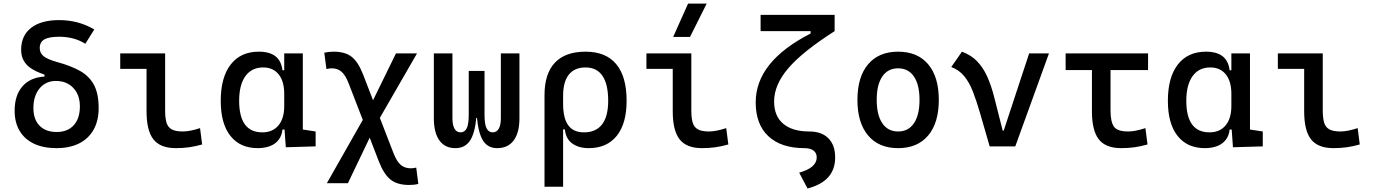

<svg xmlns="http://www.w3.org/2000/svg" viewBox="-20 -815 7657 1069"><path d="M294.4 9.8Q221.2 9.8 169.2 -14.9Q117.2 -39.6 89.4 -86.2Q61.5 -132.8 61.5 -198.2Q61.5 -284.2 104.7 -334Q147.9 -383.8 227.5 -388.7V-420.9L247.6 -393.6Q195.3 -408.7 162.1 -428.5Q128.9 -448.2 113.3 -475.1Q97.7 -502 97.7 -537.6Q97.7 -616.7 153.1 -659.9Q208.5 -703.1 309.6 -703.1Q417 -703.1 504.9 -650.9L455.1 -571.3Q393.1 -610.4 309.6 -610.4Q252.4 -610.4 226.8 -595.5Q201.2 -580.6 201.2 -547.4Q201.2 -519 223.6 -501.5Q246.1 -483.9 300.8 -468.8Q374 -448.7 425 -420.4Q476.1 -392.1 502.7 -343.3Q529.3 -294.4 529.3 -212.9Q529.3 -143.1 501.2 -93Q473.1 -43 420.7 -16.6Q368.2 9.8 294.4 9.8ZM295.4 -80.1Q356.4 -80.1 390.6 -117.7Q424.8 -155.3 424.8 -222.7Q424.8 -286.6 388.2 -325.4Q351.6 -364.3 291 -364.3Q234.9 -364.3 200.4 -322.8Q166 -281.2 166 -212.9Q166 -150.4 200.2 -115.2Q234.4 -80.1 295.4 -80.1Z M959 9.8Q872.6 9.8 834.2 -39.1Q795.9 -87.9 795.9 -195.3V-517.6H899.4V-200.2Q899.4 -159.2 906.7 -133.3Q914.1 -107.4 935.3 -95.2Q956.5 -83 998 -83Q1036.1 -83 1093.8 -101.6L1105.5 -10.7Q1067.9 0 1033.2 4.9Q998.5 9.8 959 9.8ZM649.4 -431.6V-517.6H804.7V-431.6Z M1415 9.8Q1316.9 9.8 1262.9 -58.3Q1209 -126.5 1209 -253.9Q1209 -384.3 1264.4 -455.8Q1319.8 -527.3 1420.9 -527.3Q1481 -527.3 1513.7 -501.7Q1546.4 -476.1 1552.7 -423.8H1592.8L1562.5 -293Q1562.5 -362.3 1531.5 -400.9Q1500.5 -439.5 1445.3 -439.5Q1381.3 -439.5 1346.4 -391.1Q1311.5 -342.8 1311.5 -253.9Q1311.5 -78.1 1440.4 -78.1Q1498 -78.1 1530.3 -116.7Q1562.5 -155.3 1562.5 -224.6V-252L1597.7 -93.8H1552.7Q1549.3 -59.6 1531.2 -36.4Q1513.2 -13.2 1483.6 -1.7Q1454.1 9.8 1415 9.8ZM1571.3 4.9 1562.5 -119.1V-239.3L1666 -210V-93.8L1737.3 -83V0ZM1562.5 -146.5V-517.6H1666V-175.8Z M2257.3 214.8Q2191.9 214.8 2154.3 184.8Q2116.7 154.8 2088.9 82.5L1920.9 -351.6Q1903.3 -397 1881.3 -415.8Q1859.4 -434.6 1827.6 -434.6Q1814.5 -434.6 1797.4 -430.7L1785.6 -521.5Q1810.5 -527.3 1837.4 -527.3Q1901.9 -527.3 1938.2 -498.5Q1974.6 -469.7 2001.5 -400.4L2171.4 39.1Q2189.5 85 2211.9 103.5Q2234.4 122.1 2267.1 122.1Q2273.9 122.1 2281 121.1Q2288.1 120.1 2297.4 118.2L2309.1 209Q2295.4 212.4 2283.7 213.6Q2272 214.8 2257.3 214.8ZM1799.8 205.1 2025.4 -192.4 2184.6 -517.6H2301.8L2073.2 -121.1L1917 205.1Z M2747.6 9.8Q2695.8 9.8 2669.2 -32.5Q2642.6 -74.7 2634.8 -168H2635.3L2677.7 -175.8Q2677.7 -122.6 2689.2 -100.3Q2700.7 -78.1 2723.1 -78.1Q2745.6 -78.1 2757.1 -98.6Q2768.6 -119.1 2768.6 -156.2V-517.6H2872.1V-156.2Q2872.1 -76.7 2840.3 -33.4Q2808.6 9.8 2747.6 9.8ZM2515.1 9.8Q2457 9.8 2426.3 -33.4Q2395.5 -76.7 2395.5 -156.2V-517.6H2499V-156.2Q2499 -119.1 2510.5 -98.6Q2522 -78.1 2544.4 -78.1Q2566.9 -78.1 2578.4 -100.3Q2589.8 -122.6 2589.8 -175.8L2632.3 -168H2632.8Q2625 -74.7 2597.2 -32.5Q2569.3 9.8 2515.1 9.8ZM2589.8 -158.2V-419.9H2677.7V-158.2Z M3257.8 9.8Q3201.2 9.8 3165.5 -16.6Q3129.9 -43 3125 -94.7H3080.1L3115.2 -237.3Q3115.2 -156.7 3143.8 -117.4Q3172.4 -78.1 3231.4 -78.1Q3298.3 -78.1 3332.3 -122.6Q3366.2 -167 3366.2 -253.9Q3366.2 -345.7 3334.5 -392.6Q3302.7 -439.5 3240.2 -439.5Q3178.7 -439.5 3147 -399.4Q3115.2 -359.4 3115.2 -281.2L3011.7 -285.6Q3011.7 -404.8 3069.6 -466.1Q3127.4 -527.3 3240.2 -527.3Q3353 -527.3 3410.9 -458Q3468.8 -388.7 3468.8 -253.9Q3468.8 -126.5 3413.6 -58.3Q3358.4 9.8 3257.8 9.8ZM3011.7 224.6V-285.6H3115.2V224.6Z M3888.7 9.8Q3802.2 9.8 3763.9 -39.1Q3725.6 -87.9 3725.6 -195.3V-517.6H3829.1V-200.2Q3829.1 -159.2 3836.4 -133.3Q3843.8 -107.4 3865 -95.2Q3886.2 -83 3927.7 -83Q3965.8 -83 4023.4 -101.6L4035.2 -10.7Q3997.6 0 3962.9 4.9Q3928.2 9.8 3888.7 9.8ZM3579.1 -431.6V-517.6H3734.4V-431.6ZM3728 -609.4 3811 -794.9H3914.6L3821.8 -609.4Z M4476.1 234.4 4429.7 146.5Q4479 132.3 4503.2 111.1Q4527.3 89.8 4527.3 61.5Q4527.3 37.1 4509.5 23.4Q4491.7 9.8 4459 9.8Q4329.6 9.8 4258.5 -56.2Q4187.5 -122.1 4187.5 -245.1Q4187.5 -472.2 4493.2 -628.4V-664.6L4627 -641.6Q4449.7 -528.8 4369.9 -436Q4290 -343.3 4290 -250Q4290 -168.5 4341.1 -125.7Q4392.1 -83 4485.4 -83Q4554.2 -83 4592 -45.2Q4629.9 -7.3 4629.9 61.5Q4629.9 128.4 4591.6 171.4Q4553.2 214.4 4476.1 234.4ZM4214.8 -641.6V-732.4H4627V-641.6Z M4980.5 9.8Q4873 9.8 4813.5 -60.5Q4753.9 -130.9 4753.9 -258.8Q4753.9 -387.2 4813.5 -457.3Q4873 -527.3 4980.5 -527.3Q5088.4 -527.3 5147.7 -457.3Q5207 -387.2 5207 -258.8Q5207 -130.9 5147.7 -60.5Q5088.4 9.8 4980.5 9.8ZM4980.5 -83Q5037.6 -83 5068.6 -128.9Q5099.6 -174.8 5099.6 -258.8Q5099.6 -343.3 5068.6 -388.9Q5037.6 -434.6 4980.5 -434.6Q4923.3 -434.6 4892.3 -388.9Q4861.3 -343.3 4861.3 -258.8Q4861.3 -174.8 4892.3 -128.9Q4923.3 -83 4980.5 -83Z M5490.2 0 5559.6 -87.9H5568.4L5710 -517.6H5820.3L5632.8 0ZM5490.2 0 5435.1 -190.4Q5416 -255.9 5396.2 -306.4Q5376.5 -356.9 5348.4 -391.1Q5320.3 -425.3 5276.4 -441.9L5335.9 -527.3Q5386.2 -508.8 5419.9 -474.1Q5453.6 -439.5 5476.3 -389.2Q5499 -338.9 5515.6 -273.4L5575.2 -38.6Z M6222.7 9.8Q6136.2 9.8 6097.9 -39.1Q6059.6 -87.9 6059.6 -195.3V-517.6H6163.1V-200.2Q6163.1 -138.7 6181.4 -110.8Q6199.7 -83 6261.7 -83Q6281.7 -83 6304.7 -87.6Q6327.6 -92.3 6357.4 -101.6L6369.1 -10.7Q6331.5 0 6296.9 4.9Q6262.2 9.8 6222.7 9.8ZM5913.1 -424.8V-517.6H6372.1V-424.8Z M6688.5 9.8Q6590.3 9.8 6536.4 -58.3Q6482.4 -126.5 6482.4 -253.9Q6482.4 -384.3 6537.8 -455.8Q6593.3 -527.3 6694.3 -527.3Q6754.4 -527.3 6787.1 -501.7Q6819.8 -476.1 6826.2 -423.8H6866.2L6835.9 -293Q6835.9 -362.3 6804.9 -400.9Q6773.9 -439.5 6718.8 -439.5Q6654.8 -439.5 6619.9 -391.1Q6585 -342.8 6585 -253.9Q6585 -78.1 6713.9 -78.1Q6771.5 -78.1 6803.7 -116.7Q6835.9 -155.3 6835.9 -224.6V-252L6871.1 -93.8H6826.2Q6822.8 -59.6 6804.7 -36.4Q6786.6 -13.2 6757.1 -1.7Q6727.5 9.8 6688.5 9.8ZM6844.7 4.9 6835.9 -119.1V-239.3L6939.5 -210V-93.8L7010.7 -83V0ZM6835.9 -146.5V-517.6H6939.5V-175.8Z M7404.3 9.8Q7317.9 9.8 7279.5 -39.1Q7241.2 -87.9 7241.2 -195.3V-517.6H7344.7V-200.2Q7344.7 -159.2 7352.1 -133.3Q7359.4 -107.4 7380.6 -95.2Q7401.9 -83 7443.4 -83Q7481.4 -83 7539.1 -101.6L7550.8 -10.7Q7513.2 0 7478.5 4.9Q7443.8 9.8 7404.3 9.8ZM7094.7 -431.6V-517.6H7250V-431.6Z"/></svg>

Font: Cascadia Mono PL
Style: Regular
Weight: 400
Monospace: yes
Designer: Aaron Bell
Foundry: Saja Typeworks
Version: Version 2102.003